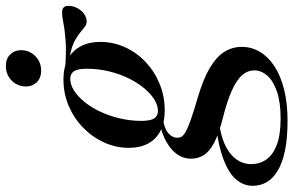

<svg xmlns="http://www.w3.org/2000/svg" viewBox="-258 -546 974 637"><g transform="rotate(-90 228.5 -228.0)"><path d="M475 -427Q466 -427 457.8 -433Q449.5 -439 439.2 -447.8Q429 -456.5 413.5 -465.2Q398 -474 374.5 -479.8Q351 -485.5 316.5 -484.5L311.5 -499Q373.5 -494 410.2 -496.8Q447 -499.5 468.8 -504Q490.5 -508.5 506 -508.5Q516.5 -508.5 521.8 -503.2Q527 -498 527 -487.5Q527 -475.5 522.8 -464.8Q518.5 -454 511.2 -445.5Q504 -437 494.5 -432Q485 -427 475 -427ZM178.5 -190.5Q197.5 -190.5 217.2 -203Q237 -215.5 255.2 -238Q273.5 -260.5 287.8 -290.2Q302 -320 310.2 -354.8Q318.5 -389.5 318.5 -426.5Q318.5 -457 310 -469.2Q301.5 -481.5 285.5 -481.5Q266 -481.5 246.2 -469Q226.5 -456.5 208.2 -434Q190 -411.5 176 -381.8Q162 -352 153.8 -317.2Q145.5 -282.5 145.5 -245.5Q145.5 -215 153.8 -202.8Q162 -190.5 178.5 -190.5ZM283 -504Q324 -504 351.5 -488.8Q379 -473.5 393.2 -446.2Q407.5 -419 407.5 -382.5Q407.5 -338 389.5 -299Q371.5 -260 340.2 -230.8Q309 -201.5 268 -184.8Q227 -168 180.5 -168Q140 -168 112.2 -182.2Q84.5 -196.5 70.2 -223.2Q56 -250 56 -286.5Q56 -330 73.8 -369Q91.5 -408 122.8 -438.5Q154 -469 195 -486.5Q236 -504 283 -504ZM146 239.5Q88 239.5 47 231Q6 222.5 -20 206.8Q-46 191 -58 170Q-70 149 -70 124Q-70 94 -49 69Q-28 44 19.8 26.2Q67.5 8.5 147 -0.5H182V9.5Q135.5 10.5 101.5 19.5Q67.5 28.5 45.5 43.5Q23.5 58.5 12.8 77.5Q2 96.5 2 118.5Q2 147 17.2 169Q32.5 191 65.8 203.8Q99 216.5 153.5 216.5Q207.5 216.5 243 204.2Q278.5 192 295.8 172Q313 152 313 129.5Q313 113 304.5 98.8Q296 84.5 277.2 71.8Q258.5 59 228 47.2Q197.5 35.5 153.5 24.5Q99.5 10.5 70.8 -5.2Q42 -21 31 -39.8Q20 -58.5 20 -81Q20 -105.5 34.2 -126.2Q48.5 -147 76 -162.5Q103.5 -178 142 -185.5L152 -174Q119 -169 104.2 -155.8Q89.5 -142.5 89.5 -126.5Q89.5 -118.5 93.2 -112Q97 -105.5 109.8 -98.2Q122.5 -91 148.5 -81.8Q174.5 -72.5 219 -59.5Q283 -41 320.5 -18.8Q358 3.5 374.5 29.8Q391 56 391 87.5Q391 119.5 374.8 147.2Q358.5 175 327 195.8Q295.5 216.5 250 228Q204.5 239.5 146 239.5ZM312 -578Q287.5 -578 273.5 -592.8Q259.5 -607.5 259.5 -628Q259.5 -656 279 -675.5Q298.5 -695 327.5 -695Q352 -695 366 -680.5Q380 -666 380 -645Q380 -617 360.5 -597.5Q341 -578 312 -578Z"/></g></svg>

Font: Newsreader 60pt Medium
Style: Italic
Weight: 500
Italic angle: -17°
Designer: Hugues Gentile
Foundry: Production Type
Version: Version 1.003